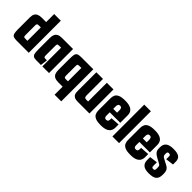

<svg xmlns="http://www.w3.org/2000/svg" viewBox="117 -1562 2653 2653"><g transform="rotate(45 1444.0 -235.0)"><path d="M127 0Q88 0 66.5 -8.5Q45 -17 37 -43Q29 -69 29 -120V-359Q29 -398 42 -422Q55 -446 81.5 -458Q108 -470 148 -470H234V-627H364V0ZM234 -104V-366H190Q173 -366 166 -358.5Q159 -351 159 -332V-144Q159 -116 166.5 -110Q174 -104 192 -104Z M512 0Q471 0 453 -13Q435 -26 430 -55.5Q425 -85 425 -132V-350Q425 -389 436 -415.5Q447 -442 473 -456Q499 -470 544 -470H760V0H630V-366H585Q573 -366 566.5 -362Q560 -358 557.5 -350Q555 -342 555 -328V-147Q555 -127 558 -118Q561 -109 567.5 -106.5Q574 -104 586 -104H615L602 0Z M1156 -470V157H1026V0H941Q895 0 869 -14Q843 -28 832 -54.5Q821 -81 821 -120V-328Q821 -382 825.5 -413Q830 -444 850.5 -457Q871 -470 919 -470ZM1026 -366H984Q972 -366 964.5 -363.5Q957 -361 954 -352Q951 -343 951 -323V-142Q951 -129 953.5 -120.5Q956 -112 962.5 -108Q969 -104 981 -104H1026Z M1321 0Q1276 0 1253 -14Q1230 -28 1222.5 -50Q1215 -72 1215 -94V-470H1345V-151Q1345 -128 1352.5 -116Q1360 -104 1381 -104H1420V-470H1550V0Z M1774 5Q1705 5 1669 -11Q1633 -27 1620 -55Q1607 -83 1607 -117V-354Q1607 -389 1620 -416.5Q1633 -444 1669 -460Q1705 -476 1776 -476Q1837 -476 1873.5 -461Q1910 -446 1926 -419Q1942 -392 1942 -356V-271L1812 -262V-332Q1812 -346 1804.5 -361Q1797 -376 1775 -376Q1752 -376 1744.5 -361Q1737 -346 1737 -332V-142Q1737 -128 1744.5 -114.5Q1752 -101 1773 -101Q1797 -101 1804.5 -114.5Q1812 -128 1812 -144V-169L1942 -178V-117Q1942 -81 1926 -53.5Q1910 -26 1873.5 -10.5Q1837 5 1774 5ZM1622 -210V-278H1942V-210Z M1999 -622H2129V0H1999Z M2353 5Q2284 5 2248 -11Q2212 -27 2199 -55Q2186 -83 2186 -117V-354Q2186 -389 2199 -416.5Q2212 -444 2248 -460Q2284 -476 2355 -476Q2416 -476 2452.5 -461Q2489 -446 2505 -419Q2521 -392 2521 -356V-271L2391 -262V-332Q2391 -346 2383.5 -361Q2376 -376 2354 -376Q2331 -376 2323.5 -361Q2316 -346 2316 -332V-142Q2316 -128 2323.5 -114.5Q2331 -101 2352 -101Q2376 -101 2383.5 -114.5Q2391 -128 2391 -144V-169L2521 -178V-117Q2521 -81 2505 -53.5Q2489 -26 2452.5 -10.5Q2416 5 2353 5ZM2201 -210V-278H2521V-210Z M2712 6Q2636 6 2602.5 -23.5Q2569 -53 2569 -106V-167L2686 -182V-113Q2686 -104 2688 -96.5Q2690 -89 2696.5 -84.5Q2703 -80 2716 -80Q2731 -80 2738.5 -87.5Q2746 -95 2746 -113Q2746 -148 2743 -164Q2740 -180 2719 -190Q2711 -195 2701 -200Q2691 -205 2680.5 -211Q2670 -217 2660 -222Q2650 -227 2642 -232Q2610 -250 2594.5 -267Q2579 -284 2574 -301Q2569 -318 2569 -337V-359Q2569 -420 2605.5 -448Q2642 -476 2720 -476Q2798 -476 2831.5 -451Q2865 -426 2865 -370V-318L2747 -303V-358Q2747 -374 2740 -381.5Q2733 -389 2716 -389Q2704 -389 2697.5 -384.5Q2691 -380 2689 -373Q2687 -366 2687 -357Q2687 -329 2690.5 -318.5Q2694 -308 2706 -299Q2712 -295 2723.5 -288Q2735 -281 2754.5 -271Q2774 -261 2801 -247Q2835 -230 2850 -205Q2865 -180 2865 -136V-118Q2865 -55 2832.5 -24.5Q2800 6 2712 6Z"/></g></svg>

Font: Smooch Sans Thin ExtraBold
Style: Regular
Weight: 800
Version: Version 1.010